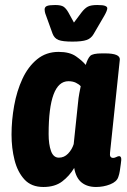

<svg xmlns="http://www.w3.org/2000/svg" viewBox="-20 -738 505 766"><path d="M153 8Q105 8 77.5 -22Q50 -52 38 -99.5Q26 -147 26 -201Q26 -258 36.5 -316.5Q47 -375 69.5 -423.5Q92 -472 128 -501.5Q164 -531 214 -531Q258 -531 283.5 -513Q309 -495 322 -479Q330 -505 340 -515Q350 -525 387 -525H399Q460 -525 458 -500L419 -129Q416 -108 432 -108Q437 -108 444 -111.5Q451 -115 455 -115Q461 -115 463 -108.5Q465 -102 462 -84Q460 -69 458 -56Q456 -43 452 -32Q446 -13 419.5 -2.5Q393 8 363 8Q328 8 305.5 -10Q283 -28 276 -68Q257 -36 228 -14Q199 8 153 8ZM215 -109Q236 -109 251.5 -125Q267 -141 274 -163L291 -325Q293 -348 296.5 -366Q300 -384 302 -394Q295 -402 282.5 -408Q270 -414 253 -414Q174 -414 174 -203Q174 -162 183.5 -135.5Q193 -109 215 -109ZM368 -718Q391 -718 399.5 -714.5Q408 -711 408 -705Q408 -696 396 -675L354 -603Q344 -585 325.5 -578.5Q307 -572 269 -572Q230 -572 213.5 -578.5Q197 -585 190 -603L164 -675Q160 -685 159 -691Q158 -697 158 -700Q158 -710 167 -714Q176 -718 200 -718Q224 -718 234 -711Q244 -704 253 -688L275 -648L305 -688Q318 -705 330.5 -711.5Q343 -718 368 -718Z"/></svg>

Font: Asap Condensed
Style: Bold Italic
Weight: 700
Width: 3
Italic angle: -6°
Designer: Pablo Cosgaya
Foundry: Omnibus-Type
Version: Version 3.001; ttfautohint (v1.8.4.7-5d5b)